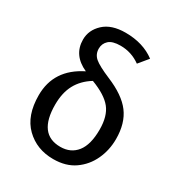

<svg xmlns="http://www.w3.org/2000/svg" viewBox="-179 -871 937 1004"><g transform="rotate(30 289.5 -369.0)"><path d="M289 12Q189 12 123 -52.5Q57 -117 57 -240Q57 -396 208 -471Q112 -514 112 -608Q112 -665 157.5 -707.5Q203 -750 288 -750Q394 -750 466 -696L419 -639Q365 -678 299 -678Q250 -678 228.5 -658Q207 -638 207 -608Q207 -574 232 -552.5Q257 -531 328 -501Q432 -458 477 -398Q522 -338 522 -243Q522 -176 495 -118Q468 -60 416.5 -24Q365 12 289 12ZM289 -62Q352 -62 387.5 -107Q423 -152 423 -243Q423 -324 387.5 -368.5Q352 -413 265 -446Q210 -412 183 -362Q156 -312 156 -240Q156 -62 289 -62Z"/></g></svg>

Font: Trujillo
Style: Regular
Weight: 400
Designer: Fira Sans original fonts by bBox Type GmbH, Carrois Corporate GbR, & Edenspiekermann AG / Changes by Cristiano Sobral
Foundry: Fira Sans original fonts by bBox Type GmbH, Carrois Corporate GbR, & Edenspiekermann AG / Changes by Cristiano Sobral
Version: Version 4.301;October 17, 2021;FontCreator 14.0.0.2814 64-bi